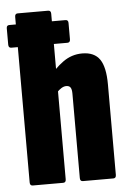

<svg xmlns="http://www.w3.org/2000/svg" viewBox="-52 -721 508 759"><g transform="rotate(-5 202.5 -341.5)"><path d="M10 -550Q-1 -550 -1 -563V-628Q-1 -640 10 -640H233Q244 -640 244 -628V-563Q244 -550 233 -550H36ZM246 0Q235 0 235 -13V-348Q235 -365 230 -372.5Q225 -380 213 -380Q204 -380 194 -374Q184 -368 175 -358L152 -419Q176 -453 210.5 -478Q245 -503 287 -503Q335 -503 356.5 -472Q378 -441 378 -372V-13Q378 0 367 0ZM47 0Q36 0 36 -13V-670Q36 -683 47 -683H168Q179 -683 179 -670V-13Q179 0 168 0Z"/></g></svg>

Font: Sofia Sans Extra Condensed Black
Style: Regular
Weight: 900
Designer: Botio Nikoltchev, Ani Petrova
Foundry: lettersoup
Version: Version 4.101